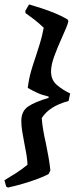

<svg xmlns="http://www.w3.org/2000/svg" viewBox="-20 -704 378 865"><path d="M111 -684Q136 -677 168 -666.5Q200 -656 231 -643Q262 -630 285 -616L288 -608Q285 -594 276 -573.5Q267 -553 257 -530Q241 -495 225.5 -453.5Q210 -412 210 -382Q210 -343 237 -320.5Q264 -298 296 -283L289 -249Q202 -226 168 -172Q170 -145 175 -116Q180 -87 187 -57Q193 -27 198.5 3.5Q204 34 207 64L199 80Q179 91 148 102.5Q117 114 82.5 124Q48 134 16 141L8 137L0 108Q24 94 52 76Q80 58 104 38Q103 14 98.5 -11.5Q94 -37 89 -62Q84 -88 80 -112.5Q76 -137 76 -159Q76 -203 106.5 -224Q137 -245 199 -263V-269Q169 -276 148.5 -285.5Q128 -295 105 -308Q110 -348 119.5 -381.5Q129 -415 140 -446Q150 -477 160 -509Q170 -541 177 -579Q155 -600 135 -615.5Q115 -631 95 -645L94 -655Z"/></svg>

Font: Labrada SemiBold
Style: Italic
Weight: 600
Italic angle: -7°
Designer: Mercedes Jáuregui
Foundry: Omnibus-Type Team
Version: Version 1.000; ttfautohint (v1.8.4.7-5d5b)